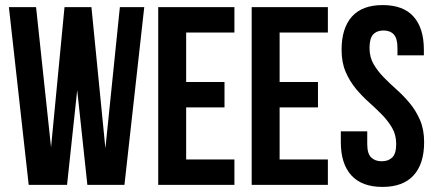

<svg xmlns="http://www.w3.org/2000/svg" viewBox="-20 -728 1713 756"><path d="M284 -373 244 0H93L15 -700H122L181 -148L234 -700H340L395 -144L452 -700H548L470 0H324Z M713 -405H864V-305H713V-100H903V0H603V-700H903V-600H713Z M1081 -405H1232V-305H1081V-100H1271V0H971V-700H1271V-600H1081Z M1325 -532Q1325 -617 1365.5 -662.5Q1406 -708 1487 -708Q1568 -708 1608.5 -662.5Q1649 -617 1649 -532V-510H1545V-539Q1545 -577 1530.5 -592.5Q1516 -608 1490 -608Q1464 -608 1449.5 -592.5Q1435 -577 1435 -539Q1435 -503 1451 -475.5Q1467 -448 1491 -423.5Q1515 -399 1542.5 -374.5Q1570 -350 1594 -321Q1618 -292 1634 -255Q1650 -218 1650 -168Q1650 -83 1608.5 -37.5Q1567 8 1486 8Q1405 8 1363.5 -37.5Q1322 -83 1322 -168V-211H1426V-161Q1426 -123 1441.5 -108Q1457 -93 1483 -93Q1509 -93 1524.5 -108Q1540 -123 1540 -161Q1540 -197 1524 -224.5Q1508 -252 1484 -276.5Q1460 -301 1432.5 -325.5Q1405 -350 1381 -379Q1357 -408 1341 -445Q1325 -482 1325 -532Z"/></svg>

Font: Bebas Neue
Style: Regular
Weight: 400
Designer: Ryoichi Tsunekawa
Foundry: Ryoichi Tsunekawa
Version: Version 1.300